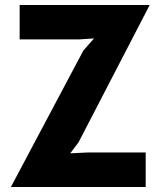

<svg xmlns="http://www.w3.org/2000/svg" viewBox="-20 -747 642 767"><path d="M23.5 0 313 -545 355.5 -593.5 295 -589.5H58.5V-727H578L293.5 -178L260.5 -134.5L333 -138H562V0Z"/></svg>

Font: Spline Sans
Style: Bold
Weight: 700
Designer: Eben Sorkin, Mirko Velimirovic
Foundry: Sorkin Type
Version: Version 1.000; ttfautohint (v1.8.3)